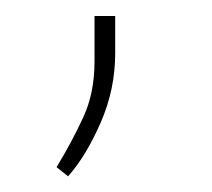

<svg xmlns="http://www.w3.org/2000/svg" viewBox="-20 -99 271 245"><path d="M100.6 -20.5V-78.6H127V-31.2Q127 15.1 108.4 57.6Q89.8 100.1 66.9 126L52.2 114.3Q72.3 81.1 86.4 50.3Q100.6 19.5 100.6 -20.5Z"/></svg>

Font: Vazirmatn RD UI Thin
Style: Regular
Weight: 100
Designer: Saber Rastikerdar
Foundry: Saber Rastikerdar
Version: Version 33.003